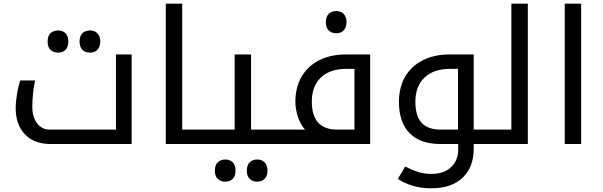

<svg xmlns="http://www.w3.org/2000/svg" viewBox="-20 -780 3268 1040"><path d="M294 -495Q271 -495 254.5 -509Q238 -523 238 -555Q238 -587 254.5 -601Q271 -615 294 -615Q320 -615 335 -599.5Q350 -584 350 -555Q350 -526 335 -510.5Q320 -495 294 -495ZM467 -495Q441 -495 426 -510.5Q411 -526 411 -555Q411 -584 426 -599.5Q441 -615 467 -615Q494 -615 508.5 -598.5Q523 -582 523 -555Q523 -528 508.5 -511.5Q494 -495 467 -495Z M252 0Q166 0 115.5 -52Q65 -104 65 -194Q65 -227 72 -270.5Q79 -314 90 -344H170Q155 -272 155 -201Q155 -146 181 -112Q207 -78 249 -78H608V-485H693V0Z M1099 -78Q1104 -78 1104 -74V-5Q1104 0 1099 0H878V-760H967V-78Z M1200 204Q1177 204 1160.5 190Q1144 176 1144 144Q1144 112 1160.5 98Q1177 84 1200 84Q1226 84 1241 99.5Q1256 115 1256 144Q1256 173 1241 188.5Q1226 204 1200 204ZM1373 204Q1347 204 1332 188.5Q1317 173 1317 144Q1317 115 1332 99.5Q1347 84 1373 84Q1400 84 1414.5 100.5Q1429 117 1429 144Q1429 171 1414.5 187.5Q1400 204 1373 204Z M1089 0Q1084 0 1084 -5V-74Q1084 -78 1089 -78H1251V-485H1340V-78H1490Q1495 -78 1495 -74V-5Q1495 0 1490 0Z M1801 -600Q1775 -600 1760 -615.5Q1745 -631 1745 -660Q1745 -689 1760 -704.5Q1775 -720 1801 -720Q1828 -720 1842.5 -703.5Q1857 -687 1857 -660Q1857 -633 1842.5 -616.5Q1828 -600 1801 -600Z M1480 0Q1475 0 1475 -5V-74Q1475 -78 1480 -78H1632Q1607 -107 1593.5 -148Q1580 -189 1580 -229Q1580 -307 1613.5 -364.5Q1647 -422 1708.5 -453.5Q1770 -485 1854 -485H1985V0ZM1806 -78H1900V-407H1857Q1768 -407 1718.5 -360.5Q1669 -314 1669 -230Q1669 -78 1806 -78Z M2628 -78Q2633 -78 2633 -74V-5Q2633 0 2628 0H2447Q2442 0 2442 -5V-74Q2442 -78 2447 -78ZM2315 240Q2213 240 2135 189L2175 122Q2207 139 2241.5 150.5Q2276 162 2317 162Q2385 162 2423.5 125.5Q2462 89 2462 29V0H2364Q2257 0 2199 -58.5Q2141 -117 2141 -228Q2141 -307 2174.5 -364.5Q2208 -422 2270 -453.5Q2332 -485 2415 -485H2546V24Q2546 126 2485.5 183Q2425 240 2315 240ZM2461 -78V-407H2418Q2329 -407 2279.5 -360Q2230 -313 2230 -229Q2230 -151 2264 -114.5Q2298 -78 2367 -78Z M2618 0Q2613 0 2613 -5V-74Q2613 -78 2618 -78H2750V-760H2839V0Z M3039 -760H3128V0H3039Z"/></svg>

Font: Noto Kufi Arabic
Style: Regular
Weight: 400
Designer: Monotype Design Team, David Williams, Khaled Hosny
Foundry: Google LLC
Version: Version 2.109; ttfautohint (v1.8.4.7-5d5b)